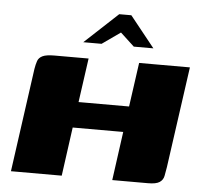

<svg xmlns="http://www.w3.org/2000/svg" viewBox="-48 -691 784 742"><g transform="rotate(5 343.5 -320.5)"><path d="M21 0 77 -402Q80 -420 84.5 -433Q89 -446 103.5 -453Q118 -460 150 -460H282L258 -289H454L478 -460H675L620 -68Q617 -50 614 -34Q611 -18 597.5 -9Q584 0 553 0H414L440 -189H244L218 0ZM256 -521 385 -641H432L528 -521H452L398 -571L327 -521Z"/></g></svg>

Font: Genos ExtraBold
Style: Italic
Weight: 800
Italic angle: -8°
Version: Version 1.010